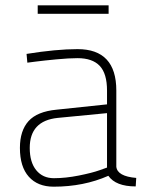

<svg xmlns="http://www.w3.org/2000/svg" viewBox="-20 -694 558 723"><path d="M418 -353V-66Q422 -30 493 -24L491 8Q416 8 388 -32Q295 9 182 9Q122 9 88.5 -28.5Q55 -66 55 -137Q55 -202 87.5 -238Q120 -274 193 -281L383 -301V-353Q383 -417 355.5 -446Q328 -475 272 -475Q240 -475 192.5 -470.5Q145 -466 114 -462L83 -458L80 -491Q192 -509 272 -509Q418 -509 418 -353ZM383 -268 197 -250Q92 -239 92 -137Q92 -83 116.5 -53Q141 -23 183 -23Q227 -23 277 -33Q327 -43 355 -53L383 -63ZM122 -642V-674H389V-642Z"/></svg>

Font: TitilliumText22L Th
Style: Thin
Weight: 100
Designer: Campivisivi
Foundry: Campivisivi
Version: 1.000